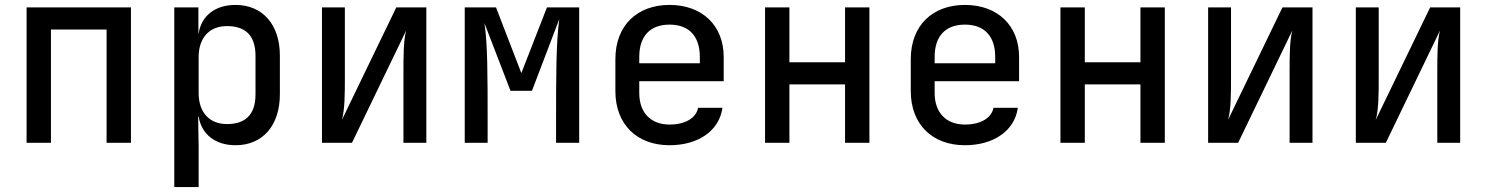

<svg xmlns="http://www.w3.org/2000/svg" viewBox="-20 -580 6040 780"><path d="M88 0H187V-460H413V0H512V-550H88Z M688 180H787V21L785 -106H787C799 -34 855 10 937 10C1047 10 1117 -70 1117 -197V-354C1117 -481 1046 -560 937 -560C854 -560 798 -516 787 -444H786V-550H688ZM902 -76C831 -76 787 -123 787 -202V-348C787 -427 831 -474 902 -474C975 -474 1018 -438 1018 -353V-197C1018 -112 975 -76 902 -76Z M1288 0H1410L1630 -456C1619 -416 1619 -348 1619 -289V0H1712V-550H1590L1369 -93C1381 -135 1381 -203 1381 -262V-550H1288Z M1868 0H1961V-87C1961 -272 1961 -404 1948 -486L2054 -211H2141L2252 -502C2239 -409 2239 -262 2239 -87V0H2333V-550H2202L2098 -283L1995 -550H1868Z M2700 10C2817 10 2902 -49 2915 -142H2816C2808 -100 2763 -74 2700 -74C2624 -74 2577 -122 2577 -202V-250H2920V-349C2920 -476 2833 -560 2700 -560C2568 -560 2480 -476 2480 -340V-210C2480 -74 2568 10 2700 10ZM2577 -349C2577 -433 2621 -480 2700 -480C2779 -480 2823 -433 2823 -349V-323H2577Z M3088 0H3187V-237H3413V0H3512V-550H3413V-327H3187V-550H3088Z M3900 10C4017 10 4102 -49 4115 -142H4016C4008 -100 3963 -74 3900 -74C3824 -74 3777 -122 3777 -202V-250H4120V-349C4120 -476 4033 -560 3900 -560C3768 -560 3680 -476 3680 -340V-210C3680 -74 3768 10 3900 10ZM3777 -349C3777 -433 3821 -480 3900 -480C3979 -480 4023 -433 4023 -349V-323H3777Z M4288 0H4387V-237H4613V0H4712V-550H4613V-327H4387V-550H4288Z M4888 0H5010L5230 -456C5219 -416 5219 -348 5219 -289V0H5312V-550H5190L4969 -93C4981 -135 4981 -203 4981 -262V-550H4888Z M5488 0H5610L5830 -456C5819 -416 5819 -348 5819 -289V0H5912V-550H5790L5569 -93C5581 -135 5581 -203 5581 -262V-550H5488Z"/></svg>

Font: JetBrains Mono Medium
Style: Regular
Weight: 436
Monospace: yes
Designer: Philipp Nurullin, Konstantin Bulenkov
Foundry: JetBrains
Version: Version 2.305